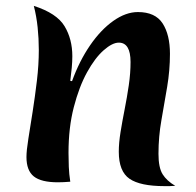

<svg xmlns="http://www.w3.org/2000/svg" viewBox="-20 -618 666 653"><path d="M225 -342Q250 -411 286.5 -464Q323 -517 365.5 -547Q408 -577 449 -577Q508 -577 533 -538.5Q558 -500 558 -435Q558 -379 548.5 -322.5Q539 -266 529 -209.5Q519 -153 519 -95Q519 -48 533 -25.5Q547 -3 576 14Q566 15 557 15Q548 15 539 15Q457 15 420.5 -10Q384 -35 384 -102Q384 -132 390 -169Q396 -206 404 -246.5Q412 -287 418 -328Q424 -369 424 -407Q424 -473 384 -473Q362 -473 332.5 -447Q303 -421 276 -372Q249 -323 231 -253.5Q213 -184 213 -98Q213 -75 214 -50.5Q215 -26 219 0Q207 1 196.5 1.5Q186 2 177 2Q120 2 95 -18Q70 -38 70 -84Q70 -106 76.5 -146.5Q83 -187 91 -238Q99 -289 105.5 -343.5Q112 -398 112 -448Q112 -487 108 -525Q104 -563 95 -598Q173 -573 199.5 -529Q226 -485 226 -427Q226 -408 224 -387Q222 -366 219 -343Z"/></svg>

Font: Merienda
Style: Bold
Weight: 700
Designer: Eduardo Rodriguez Tunni
Foundry: Eduardo Rodriguez Tunni
Version: Version 2.001